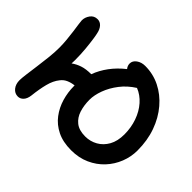

<svg xmlns="http://www.w3.org/2000/svg" viewBox="-146 -975 1247 1247"><g transform="rotate(45 477.5 -352.0)"><path d="M613 12Q537 12 483.5 -14.5Q430 -41 396.5 -85.5Q363 -130 347 -184.5Q331 -239 331 -296Q331 -299 331 -302Q303 -299 279 -288.5Q255 -278 239 -257Q212 -224 199 -173Q186 -122 179 -58Q175 -25 159 -7.5Q143 10 121 10Q92 10 73 -13.5Q54 -37 54 -73Q54 -91 59 -129Q64 -167 70.5 -215Q77 -263 82.5 -312.5Q88 -362 88 -404Q88 -439 84.5 -475.5Q81 -512 76.5 -545.5Q72 -579 68.5 -602.5Q65 -626 65 -634Q65 -662 83 -687Q101 -712 133 -712Q156 -712 172.5 -694Q189 -676 195 -646Q198 -635 203 -601.5Q208 -568 212.5 -520.5Q217 -473 217 -420Q217 -406 216 -389Q242 -408 275 -419Q308 -430 356 -430Q375 -482 410.5 -530Q446 -578 497 -618Q483 -635 483 -655Q483 -681 507.5 -698.5Q532 -716 566 -716Q639 -716 702.5 -684.5Q766 -653 815 -595.5Q864 -538 891.5 -461Q919 -384 919 -292Q919 -234 897.5 -179.5Q876 -125 836 -82Q796 -39 739.5 -13.5Q683 12 613 12ZM465 -305Q465 -254 478.5 -211Q492 -168 524.5 -142Q557 -116 614 -116Q660 -116 699 -138Q738 -160 761.5 -202Q785 -244 785 -306Q785 -368 765.5 -423.5Q746 -479 710.5 -519Q675 -559 629 -577Q575 -543 538.5 -495.5Q502 -448 483.5 -397.5Q465 -347 465 -305Z"/></g></svg>

Font: Shantell Sans Normal
Style: Regular
Weight: 600
Designer: Stephen Nixon, Anya Danilova, Shantell Martin
Foundry: Arrow Type
Version: Version 1.009;[a7da0bfa3]